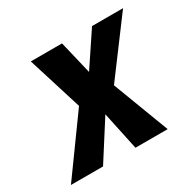

<svg xmlns="http://www.w3.org/2000/svg" viewBox="-125 -690 849 831"><g transform="rotate(-30 300.0 -275.0)"><path d="M206.5 -279 122 -550H278L317.5 -384.5L428 -550H583L382 -280.5L488.5 0H327.5L287 -190.5L165.5 0H5Z"/></g></svg>

Font: JuliaMono ExtraBold
Style: Italic
Weight: 800
Italic angle: -9°
Monospace: yes
Designer: cormullion
Foundry: corm
Version: Version 0.057; ttfautohint (v1.8.4)